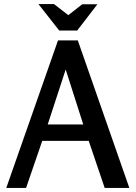

<svg xmlns="http://www.w3.org/2000/svg" viewBox="-20 -930 671 950"><path d="M365 -730 620 0H498L419 -233H189L109 0H11L267 -730ZM305 -586 216 -314H392ZM318 -855 387 -909H462L362 -779H273L170 -910H247Z"/></svg>

Font: Rosario Light SemiBold
Style: Regular
Weight: 600
Version: Version 1.101; ttfautohint (v1.8.1.43-b0c9)